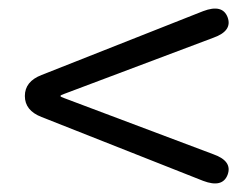

<svg xmlns="http://www.w3.org/2000/svg" viewBox="-20 -594 589 448"><path d="M511 -186Q499 -155 454 -172L77 -321Q38 -336 38 -370Q38 -404 77 -419L454 -568Q499 -585 511 -554Q523 -522 478 -506L130 -375Q121 -372 121 -370Q121 -368 130 -365L478 -234Q523 -218 511 -186Z"/></svg>

Font: Resource Han Rounded KR Normal
Style: Regular
Weight: 350
Designer: Cyano Hao (round all glyphs); Ryoko NISHIZUKA 西塚涼子 (kana, bopomofo & ideographs); Paul D. Hunt (Latin, Greek & Cyrillic)
Foundry: Cyano Hao
Version: 0.990